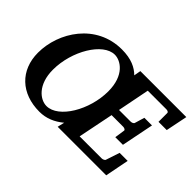

<svg xmlns="http://www.w3.org/2000/svg" viewBox="-119 -994 1317 1317"><g transform="rotate(45 540.0 -335.5)"><path d="M1080 -671H634L625 -621C587 -659 531 -687 440 -687C191 -687 48 -463 48 -264C48 -94 164 16 341 16C408 16 464 -9 515 -51L503 0H974L1008 -174H930L897 -74C895 -66 879 -60 870 -60H656L708 -318H821C831 -318 845 -312 844 -304L833 -229H907L954 -464H880L859 -394C857 -384 842 -379 832 -379H719L765 -612H945C956 -612 968 -608 968 -598V-513H1048ZM577 -417C577 -237 465 -46 348 -46C287 -46 203 -108 203 -254C203 -436 317 -627 431 -627C487 -627 577 -573 577 -417Z"/></g></svg>

Font: Veleka
Style: Bold Italic
Weight: 700
Italic angle: -12°
Designer: Stefan Peev, Context Ltd, 2016; SIL International, 1997-2014.
Foundry: Stefan Peev, Context Ltd, 2016
Version: Version 5.000